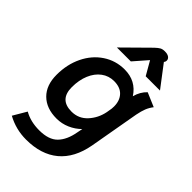

<svg xmlns="http://www.w3.org/2000/svg" viewBox="-283 -838 1150 1150"><g transform="rotate(45 292.0 -263.0)"><path d="M19 177 69 92Q123 123 197 123Q277 123 315.5 83.5Q354 44 367 -30L374 -65Q344 -35 304 -17.5Q264 0 220 0Q134 0 84.5 -49Q35 -98 35 -186Q35 -274 69.5 -345Q104 -416 165 -456.5Q226 -497 301 -497Q398 -497 449 -418Q462 -467 495 -498L584 -460Q567 -438 557.5 -414Q548 -390 541 -354L485 -37Q462 89 384.5 153.5Q307 218 180 218Q94 218 19 177ZM406 -240 409 -258Q413 -275 413 -295Q413 -344 385.5 -373.5Q358 -403 306 -403Q261 -403 226 -377Q191 -351 171.5 -304.5Q152 -258 152 -198Q152 -93 254 -93Q314 -93 354 -136.5Q394 -180 406 -240ZM334 -714Q352 -731 364 -737.5Q376 -744 395 -744Q418 -744 430 -735Q442 -726 442 -713Q442 -706 439 -700L435 -695L540 -557H419L369 -644L293 -557H175Z"/></g></svg>

Font: Niramit SemiBold
Style: Italic
Weight: 600
Italic angle: -10°
Designer: Katatrad Aksorn Co.,Ltd.
Foundry: Cadson Demak Co.,Ltd.
Version: Version 1.001; ttfautohint (v1.6)